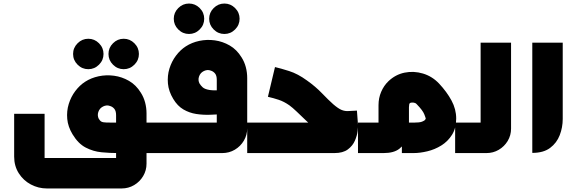

<svg xmlns="http://www.w3.org/2000/svg" viewBox="-20 -865 3260 1085"><path d="M479 -474Q444 -474 418.5 -499.5Q393 -525 393 -560Q393 -595 418.5 -620.5Q444 -646 479 -646Q514 -646 539.5 -620.5Q565 -595 565 -560Q565 -525 539.5 -499.5Q514 -474 479 -474ZM679 -474Q644 -474 618.5 -499.5Q593 -525 593 -560Q593 -595 618.5 -620.5Q644 -646 679 -646Q714 -646 739.5 -620.5Q765 -595 765 -560Q765 -525 739.5 -499.5Q714 -474 679 -474Z M245 200Q197 200 154.5 177.5Q112 155 86 114Q60 73 60 20V-222H232V48Q227 43 222 38Q217 33 212 28H656Q651 33 646 38Q641 43 636 48V-214Q636 -238 626 -250Q616 -262 602 -266Q592 -270 582 -269Q572 -268 563 -263.5Q554 -259 547 -252Q539 -243 535.5 -232Q532 -221 533 -211.5Q534 -202 538 -194Q545 -182 553.5 -177.5Q562 -173 582.5 -172.5Q603 -172 646 -172H904V0H646Q601 0 554 -4.5Q507 -9 464.5 -31Q422 -53 390 -106Q364 -149 360 -193Q356 -237 368.5 -277.5Q381 -318 405.5 -350.5Q430 -383 461 -403Q495 -425 537.5 -434Q580 -443 624.5 -437Q669 -431 709 -408Q749 -385 776 -341Q792 -316 800 -286Q808 -256 808 -224V60Q808 98 789 130Q770 162 738 181Q706 200 667 200Z M1048 -673Q1013 -673 987.5 -698.5Q962 -724 962 -759Q962 -794 987.5 -819.5Q1013 -845 1048 -845Q1083 -845 1108.5 -819.5Q1134 -794 1134 -759Q1134 -724 1108.5 -698.5Q1083 -673 1048 -673ZM1248 -673Q1213 -673 1187.5 -698.5Q1162 -724 1162 -759Q1162 -794 1187.5 -819.5Q1213 -845 1248 -845Q1283 -845 1308.5 -819.5Q1334 -794 1334 -759Q1334 -724 1308.5 -698.5Q1283 -673 1248 -673Z M884 0V-172H1225Q1220 -167 1215 -162Q1210 -157 1205 -152V-414Q1205 -438 1195 -450Q1185 -462 1171 -466Q1161 -470 1151 -469Q1141 -468 1132 -463.5Q1123 -459 1116 -452Q1108 -443 1104.5 -432Q1101 -421 1102 -411.5Q1103 -402 1107 -394Q1114 -382 1125.5 -371.5Q1137 -361 1164.5 -356.5Q1192 -352 1245 -357V-220Q1208 -218 1167.5 -216.5Q1127 -215 1088.5 -221Q1050 -227 1016.5 -246.5Q983 -266 959 -306Q933 -349 929 -393Q925 -437 937.5 -477.5Q950 -518 974.5 -550.5Q999 -583 1030 -603Q1064 -625 1106.5 -634Q1149 -643 1193.5 -637Q1238 -631 1278 -608Q1318 -585 1345 -541Q1361 -516 1369 -486Q1377 -456 1377 -424V-140Q1377 -102 1358 -70Q1339 -38 1307 -19Q1275 0 1236 0Z M1377 0V-172H1742Q1741 -168 1740 -164Q1739 -160 1738 -156Q1731 -164 1722 -172Q1713 -180 1705 -188Q1681 -211 1657 -234Q1633 -257 1615 -270Q1585 -291 1555 -301Q1525 -311 1494 -318L1534 -486Q1565 -479 1614 -463.5Q1663 -448 1715 -410Q1763 -376 1799.5 -338Q1836 -300 1863 -276Q1892 -251 1911 -243.5Q1930 -236 1949 -237.5Q1968 -239 1997 -240L2003 -160Q2004 -150 2001 -124.5Q1998 -99 1985.5 -70Q1973 -41 1945.5 -20.5Q1918 0 1870 0Z M2552 0V-172H2578V0ZM2003 0V-172H2139Q2134 -167 2129 -162Q2124 -157 2119 -152V-271Q2119 -311 2134 -346Q2149 -381 2175 -406Q2215 -444 2266.5 -454.5Q2318 -465 2370 -449.5Q2422 -434 2461 -393Q2505 -346 2531.5 -297Q2558 -248 2558 -195Q2558 -141 2534.5 -103.5Q2511 -66 2474 -43Q2437 -20 2395 -10Q2353 0 2317 0H2251V-172H2317Q2351 -172 2365 -177.5Q2379 -183 2382.5 -188.5Q2386 -194 2386 -194Q2386 -198 2377.5 -219.5Q2369 -241 2336 -275Q2331 -281 2325.5 -283Q2320 -285 2314.5 -285.5Q2309 -286 2304 -285Q2294 -284 2292.5 -275Q2291 -266 2291 -259V-168Q2291 -125 2279.5 -87Q2268 -49 2237 -24.5Q2206 0 2148 0Z M2558 0V-172H2716Q2711 -167 2706 -162Q2701 -157 2696 -152V-624H2868V-138Q2868 -100 2849 -68.5Q2830 -37 2798.5 -18.5Q2767 0 2729 0Z M2988 -1V-624H3160V-193Q3160 -145 3143 -101Q3126 -57 3088.5 -29Q3051 -1 2988 -1Z"/></svg>

Font: Mada Black
Style: Regular
Weight: 900
Designer: Khaled Hosny
Version: Version 1.5